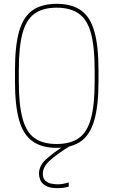

<svg xmlns="http://www.w3.org/2000/svg" viewBox="-20 -760 590 1000"><path d="M280 220Q238 220 217 207Q196 194 189.5 176.5Q183 159 183 145Q183 103 220 69.5Q257 36 319 -4L345 0Q276 43 239.5 76Q203 109 203 145Q203 168 215 180Q227 192 245 196Q263 200 280 200Q295 200 310.5 197Q326 194 338 190V212Q325 216 310 218Q295 220 280 220ZM275 10Q197 10 149 -24.5Q101 -59 79.5 -134.5Q58 -210 58 -335V-395Q58 -521 79.5 -596.5Q101 -672 149 -706Q197 -740 275 -740Q354 -740 402 -706Q450 -672 471.5 -596Q493 -520 493 -395V-335Q493 -211 471.5 -135Q450 -59 402 -24.5Q354 10 275 10ZM275 -10Q348 -10 391.5 -41.5Q435 -73 454 -144Q473 -215 473 -335V-395Q473 -515 454 -586Q435 -657 391 -688.5Q347 -720 275 -720Q203 -720 159.5 -688.5Q116 -657 97 -586Q78 -515 78 -395V-335Q78 -216 97 -144.5Q116 -73 159 -41.5Q202 -10 275 -10Z"/></svg>

Font: M PLUS Code Latin SemiExpanded Thin
Style: Regular
Weight: 250
Width: 6
Designer: Coji Morishita
Foundry: UNDERFOREST DESIGN
Version: Version 1.002; ttfautohint (v1.8.3)